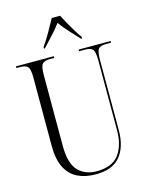

<svg xmlns="http://www.w3.org/2000/svg" viewBox="-136 -1016 866 1112"><g transform="rotate(-15 297.0 -460.5)"><path d="M299 10Q236 10 190 -12.5Q144 -35 118.5 -84.5Q93 -134 93 -215V-626Q93 -675 80.5 -689.5Q68 -704 33 -704H12V-714H239V-704H215Q180 -704 167.5 -689.5Q155 -675 155 -623V-201Q155 -93 197 -49.5Q239 -6 308 -6Q401 -6 441.5 -60.5Q482 -115 482 -204V-625Q482 -675 470 -689.5Q458 -704 423 -704H388V-714H580V-704H550Q516 -704 504 -689.5Q492 -675 492 -623V-203Q492 -103 445 -46.5Q398 10 299 10ZM196 -781Q217 -810 242 -853.5Q267 -897 285 -931H335Q346 -909 361.5 -881.5Q377 -854 393 -827.5Q409 -801 424 -781V-771H418Q394 -797 362 -831.5Q330 -866 310 -895Q287 -863 258 -832.5Q229 -802 201 -771H196Z"/></g></svg>

Font: Noto Serif Display Condensed Light
Style: Regular
Weight: 300
Width: 3
Designer: Monotype Design Team
Foundry: Monotype Imaging Inc.
Version: Version 2.009